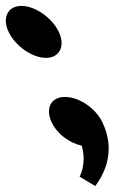

<svg xmlns="http://www.w3.org/2000/svg" viewBox="-141 -494 475 650"><path d="M78.8 -165.8C31.6 -165.8 11.4 -127.5 34.1 -79.5C52.9 -39.8 94.8 -9.8 135.8 -0.8C153.3 61.5 128.5 104.2 128.5 104.2L181.6 135.8C219 84.8 248.8 11.2 205.9 -79.5C183.2 -127.5 126.8 -165.8 78.8 -165.8ZM-111.9 -386C-89.2 -338 -31.3 -298 14.7 -298C60.7 -298 80.8 -338 58.1 -386C35.4 -434 -22.5 -474 -68.5 -474C-114.5 -474 -134.6 -434 -111.9 -386Z"/></svg>

Font: Hussar
Style: BdOpOblFive
Weight: 700
Foundry: Cannot Into Space Fonts
Version: Version 2.00